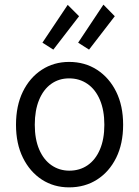

<svg xmlns="http://www.w3.org/2000/svg" viewBox="-20 -797 600 828"><path d="M278 11Q212 11 160.5 -22.5Q109 -56 79 -116.5Q49 -177 49 -259Q49 -341 78.5 -401.5Q108 -462 160 -496Q212 -530 278 -530Q346 -530 398.5 -496Q451 -462 481 -401.5Q511 -341 511 -259Q511 -177 481 -116.5Q451 -56 398.5 -22.5Q346 11 278 11ZM279 -61Q324 -61 358 -84.5Q392 -108 411 -152.5Q430 -197 430 -259Q430 -321 411 -366Q392 -411 357.5 -435Q323 -459 278 -459Q234 -459 200.5 -435Q167 -411 148.5 -366Q130 -321 130 -259Q130 -197 149 -152.5Q168 -108 202 -84.5Q236 -61 279 -61ZM210 -583 163 -613 272 -776 321 -727ZM364 -583 317 -613 426 -777 475 -727Z"/></svg>

Font: Ubuntu Sans Mono
Style: Regular
Weight: 400
Monospace: yes
Designer: Dalton Maag Ltd
Foundry: Dalton Maag Ltd
Version: Version 1.006